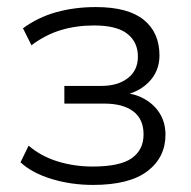

<svg xmlns="http://www.w3.org/2000/svg" viewBox="-20 -515 540 543"><path d="M243 8Q181 8 125.5 -9Q70 -26 38 -56L61 -103Q96 -73 143 -58.5Q190 -44 242 -44Q319 -44 352.5 -67.5Q386 -91 386 -135Q386 -178 357 -200Q328 -222 275 -222H162V-272H266Q313 -272 341.5 -294Q370 -316 370 -355Q370 -396 340 -419.5Q310 -443 246 -443Q196 -443 152.5 -430Q109 -417 69 -387L45 -435Q87 -466 139 -480.5Q191 -495 251 -495Q342 -495 386.5 -459Q431 -423 431 -358Q431 -313 400 -282Q369 -251 319 -244V-253Q358 -252 387 -236Q416 -220 432 -194Q448 -168 448 -134Q448 -70 397 -31Q346 8 243 8Z"/></svg>

Font: Nunito Sans 11pt Light
Style: Regular
Weight: 300
Version: Version 3.101;gftools[0.9.27]